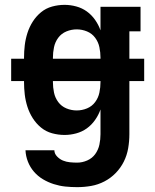

<svg xmlns="http://www.w3.org/2000/svg" viewBox="-20 -548 640 791"><path d="M298 223Q273 223 249 220.5Q225 218 201.5 210.5Q178 203 157 190.5Q136 178 120 159.5Q104 141 95 118Q86 95 85 71H204Q204 85 215 96.5Q226 108 239.5 113.5Q253 119 268 120.5Q283 122 298 122Q319 122 339.5 113Q360 104 372.5 86.5Q385 69 389.5 48Q394 27 394 5V-97Q386 -74 371.5 -53.5Q357 -33 337.5 -19Q318 -5 294 1.5Q270 8 246 8Q220 8 194.5 1Q169 -6 149 -22.5Q129 -39 115 -61Q101 -83 93 -108Q85 -133 82 -158.5Q79 -184 79 -210V-214H26V-306H79V-310Q79 -336 82 -361.5Q85 -387 93 -412Q101 -437 115 -459Q129 -481 149 -497.5Q169 -514 194.5 -521Q220 -528 246 -528Q270 -528 294 -521.5Q318 -515 337.5 -501Q357 -487 371.5 -466.5Q386 -446 394 -423V-520H559V-419H513V-306H574V-214H513V5Q513 34 508 63Q503 92 490 118Q477 144 456.5 165Q436 186 410 199.5Q384 213 355.5 218Q327 223 298 223ZM198 -306H394V-310Q394 -332 389.5 -353.5Q385 -375 372 -392.5Q359 -410 338.5 -418.5Q318 -427 296 -427Q274 -427 253.5 -418.5Q233 -410 220 -392.5Q207 -375 202.5 -353.5Q198 -332 198 -310ZM296 -93Q318 -93 338.5 -101.5Q359 -110 372 -127.5Q385 -145 389.5 -166.5Q394 -188 394 -210V-214H198V-210Q198 -188 202.5 -166.5Q207 -145 220 -127.5Q233 -110 253.5 -101.5Q274 -93 296 -93Z"/></svg>

Font: Iosevka HT Extended
Style: Bold
Weight: 700
Width: 7
Monospace: yes
Designer: Belleve Invis
Foundry: Belleve Invis
Version: Version 32.3.0; ttfautohint (v1.8.4)